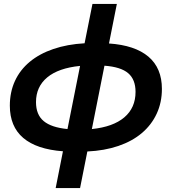

<svg xmlns="http://www.w3.org/2000/svg" viewBox="-20 -762 874 976"><path d="M450 -742H574L534 -541Q666 -532 734.5 -474Q803 -416 803 -310Q803 -241 776.5 -184Q750 -127 701 -85.5Q652 -44 581.5 -20Q511 4 424 8L387 194H263L300 7Q166 -3 98 -61Q30 -119 30 -225Q30 -294 56 -350.5Q82 -407 131.5 -448Q181 -489 251.5 -513Q322 -537 410 -542ZM447 -106Q555 -117 612 -165.5Q669 -214 669 -295Q669 -358 631.5 -390Q594 -422 511 -428ZM387 -427Q277 -416 220 -368.5Q163 -321 163 -243Q163 -179 202 -146.5Q241 -114 323 -106Z"/></svg>

Font: Argentum Sans Medium
Style: Italic
Weight: 500
Italic angle: -11°
Designer: Julieta Ulanovsky (font), Cristiano Sobral (main changes and remaster)
Foundry: Julieta Ulanovsky (font), Cristiano Sobral (main changes and remaster)
Version: Version 2.007;June 15, 2022;FontCreator 14.0.0.2814 64-bit; 